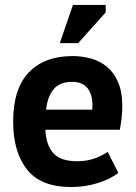

<svg xmlns="http://www.w3.org/2000/svg" viewBox="-20 -740 548 774"><path d="M33 0ZM457 -43Q427 -19 375.5 -2.5Q324 14 266 14Q145 14 89 -56.5Q33 -127 33 -250Q33 -382 96 -448Q159 -514 273 -514Q311 -514 347 -504Q383 -494 411 -471Q439 -448 456 -409Q473 -370 473 -312Q473 -291 470.5 -267Q468 -243 463 -217H163Q166 -154 195.5 -122Q225 -90 291 -90Q332 -90 364.5 -102.5Q397 -115 414 -128ZM271 -410Q220 -410 195.5 -379.5Q171 -349 166 -298H352Q356 -352 335.5 -381Q315 -410 271 -410ZM274 -720H406V-690L295 -566H221Z"/></svg>

Font: PT Sans
Style: Bold
Weight: 700
Version: Version 2.003W OFL; ttfautohint (v1.6)